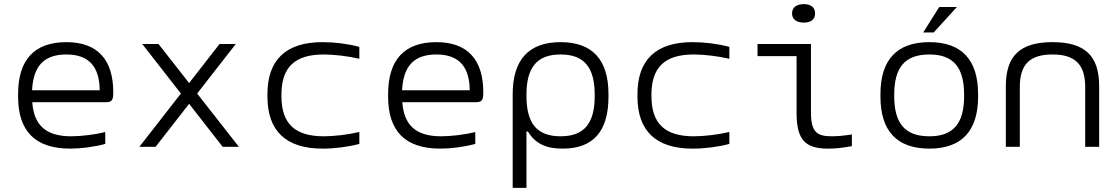

<svg xmlns="http://www.w3.org/2000/svg" viewBox="-20 -714 5440 934"><path d="M531 -265C531 -422 456 -509 303 -509C146 -509 68 -422 68 -256V-244C68 -77 150 9 322 9C374 9 437 1 492 -14V-72C444 -59 374 -51 326 -51C204 -51 145 -104 137 -217H497C526 -217 531 -230 531 -265ZM136 -275C142 -393 194 -449 303 -449C413 -449 464 -389 465 -275Z M672 -500 860 -259 658 0H737L900 -209L1063 0H1142L939 -259L1127 -500H1048L900 -310L751 -500Z M1281 -256V-244C1281 -78 1370 9 1549 9C1608 9 1672 1 1728 -14V-72C1674 -59 1605 -51 1555 -51C1414 -51 1349 -113 1349 -247V-253C1349 -387 1414 -449 1555 -449C1604 -449 1674 -441 1728 -428V-486C1672 -501 1607 -509 1549 -509C1370 -509 1281 -422 1281 -256Z M2331 -265C2331 -422 2256 -509 2103 -509C1946 -509 1868 -422 1868 -256V-244C1868 -77 1950 9 2122 9C2174 9 2237 1 2292 -14V-72C2244 -59 2174 -51 2126 -51C2004 -51 1945 -104 1937 -217H2297C2326 -217 2331 -230 2331 -265ZM1936 -275C1942 -393 1994 -449 2103 -449C2213 -449 2264 -389 2265 -275Z M2940 -244V-256C2940 -422 2863 -509 2707 -509C2551 -509 2474 -422 2474 -256V200H2541V-74H2548C2582 -20 2629 9 2717 9C2867 9 2940 -76 2940 -244ZM2541 -247V-253C2541 -386 2592 -449 2707 -449C2822 -449 2873 -386 2873 -253V-247C2873 -114 2822 -51 2707 -51C2592 -51 2541 -114 2541 -247Z M3081 -256V-244C3081 -78 3170 9 3349 9C3408 9 3472 1 3528 -14V-72C3474 -59 3405 -51 3355 -51C3214 -51 3149 -113 3149 -247V-253C3149 -387 3214 -449 3355 -449C3404 -449 3474 -441 3528 -428V-486C3472 -501 3407 -509 3349 -509C3170 -509 3081 -422 3081 -256Z M4026 -51C3953 -51 3925 -72 3925 -168V-500H3665V-441H3855V-165C3855 -34 3897 9 4008 9C4043 9 4074 6 4124 -3V-60C4088 -54 4052 -51 4026 -51ZM3833 -648C3833 -621 3854 -604 3890 -604C3926 -604 3945 -621 3945 -648V-649C3945 -677 3926 -694 3890 -694C3854 -694 3833 -677 3833 -649Z M4263 -256V-244C4263 -78 4342 9 4501 9C4659 9 4738 -78 4738 -244V-256C4738 -422 4659 -509 4501 -509C4342 -509 4263 -422 4263 -256ZM4330 -247V-253C4330 -386 4382 -449 4501 -449C4618 -449 4670 -386 4670 -253V-247C4670 -114 4618 -51 4501 -51C4382 -51 4330 -114 4330 -247ZM4471 -556H4522L4635 -680H4549Z M4873 -295V0H4941V-291C4941 -401 4990 -449 5100 -449C5209 -449 5259 -401 5259 -291V0H5327V-295C5327 -444 5256 -509 5100 -509C4944 -509 4873 -444 4873 -295Z"/></svg>

Font: LT Wave Mono Light
Style: Regular
Weight: 300
Designer: Daniel Lyons
Version: Version 2.5 (Glyphs App)